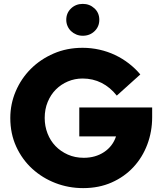

<svg xmlns="http://www.w3.org/2000/svg" viewBox="-20 -957 836 988"><path d="M33 0ZM763 -354Q763 -280 738 -213.5Q713 -147 666.5 -97Q620 -47 554.5 -18Q489 11 408 11Q333 11 265.5 -15Q198 -41 146 -88.5Q94 -136 63.5 -202.5Q33 -269 33 -350Q33 -422 61 -487.5Q89 -553 138.5 -602.5Q188 -652 256 -681.5Q324 -711 405 -711Q449 -711 491.5 -701.5Q534 -692 572 -674Q610 -656 643 -630.5Q676 -605 702 -574Q672 -547 641.5 -519.5Q611 -492 581 -465Q547 -508 502.5 -530.5Q458 -553 405 -553Q365 -553 329.5 -538Q294 -523 267.5 -496.5Q241 -470 225.5 -432.5Q210 -395 210 -350Q210 -308 224.5 -270.5Q239 -233 265.5 -205.5Q292 -178 329 -161.5Q366 -145 411 -145Q471 -145 515.5 -174.5Q560 -204 577 -255H388V-404H763ZM406 -773Q388 -773 372.5 -779.5Q357 -786 345.5 -797Q334 -808 327.5 -823Q321 -838 321 -855Q321 -890 345.5 -913.5Q370 -937 406 -937Q441 -937 466 -914Q491 -891 491 -855Q491 -820 466.5 -796.5Q442 -773 406 -773Z"/></svg>

Font: Rosa Sans Black
Style: Regular
Weight: 900
Designer: Pentagram / MCKL
Foundry: Pentagram / MCKL
Version: Version 1.005;September 16, 2019;FontCreator 11.5.0.2425 64-